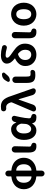

<svg xmlns="http://www.w3.org/2000/svg" viewBox="1684 -2536 1055 4464"><g transform="rotate(-90 2212.0 -304.5)"><path d="M486.3 -456.1Q482.4 -457 479.5 -454.1Q476.6 -451.2 476.6 -447.3V-108.4Q476.6 -104.5 479.5 -102.1Q482.4 -99.6 486.3 -99.6Q548.8 -106.4 586.9 -153.3Q625 -200.2 625 -278.3Q625 -357.4 587.9 -403.8Q550.8 -450.2 486.3 -456.1ZM332 -99.6Q335.9 -99.6 338.9 -102.1Q341.8 -104.5 341.8 -108.4V-447.3Q341.8 -451.2 338.9 -454.1Q335.9 -457 332 -456.1Q269.5 -450.2 231.9 -403.3Q194.3 -356.4 194.3 -278.3Q194.3 -200.2 231.9 -153.3Q269.5 -106.4 332 -99.6ZM476.6 -640.6V-577.1Q476.6 -567.4 486.3 -566.4Q564.5 -560.5 628.9 -526.9Q693.4 -493.2 734.4 -428.2Q775.4 -363.3 775.4 -278.3Q775.4 -226.6 759.8 -181.6Q744.1 -136.7 716.8 -103.5Q689.5 -70.3 652.8 -45.4Q616.2 -20.5 574.2 -6.3Q532.2 7.8 486.3 11.7Q476.6 11.7 476.6 21.5V135.7Q476.6 163.1 457 183.1Q437.5 203.1 409.7 203.1Q381.8 203.1 361.8 183.1Q341.8 163.1 341.8 135.7V20.5Q341.8 10.7 332 10.7Q274.4 5.9 223.1 -15.1Q171.9 -36.1 131.3 -71.8Q90.8 -107.4 67.4 -160.6Q43.9 -213.9 43.9 -277.8Q43.9 -341.8 67.4 -395.5Q90.8 -449.2 131.3 -484.4Q171.9 -519.5 223.1 -541Q274.4 -562.5 332 -566.4Q341.8 -567.4 341.8 -577.1V-640.6Q341.8 -668.9 361.8 -688.5Q381.8 -708 409.7 -708Q437.5 -708 457 -688.5Q476.6 -668.9 476.6 -640.6Z M1042 13.7Q962.9 13.7 930.2 -30.3Q897.5 -74.2 897.5 -159.2V-486.3Q897.5 -516.6 918.9 -538.1Q940.4 -559.6 971.2 -559.6Q1002 -559.6 1023.4 -538.1Q1043.9 -517.6 1043.9 -488.3L1035.2 -152.3Q1035.2 -115.2 1060.5 -108.4Q1118.2 -91.8 1123 -57.6Q1124 -51.8 1124 -45.9Q1124 -28.3 1115.2 -12.7Q1103.5 8.8 1080.1 11.7Q1063.5 13.7 1042 13.7Z M1412.1 13.7Q1311.5 13.7 1251 -63Q1190.4 -139.6 1190.4 -275.4Q1190.4 -411.1 1262.7 -492.7Q1335 -574.2 1437.5 -574.2Q1545.9 -574.2 1595.7 -455.1Q1596.7 -453.1 1598.6 -453.1Q1600.6 -453.1 1600.6 -455.1L1607.4 -489.3Q1613.3 -519.5 1637.2 -539.6Q1661.1 -559.6 1692.4 -559.6Q1720.7 -559.6 1737.3 -538.1Q1751 -522.5 1751 -502.9Q1751 -497.1 1749 -489.3Q1730.5 -407.2 1721.2 -361.8Q1711.9 -316.4 1702.1 -254.4Q1692.4 -192.4 1692.4 -158.2Q1692.4 -116.2 1730.5 -107.4Q1787.1 -95.7 1793.9 -58.6Q1794.9 -51.8 1794.9 -45.9Q1794.9 -28.3 1785.2 -12.7Q1773.4 7.8 1750 11.7Q1731.4 13.7 1711.9 13.7Q1654.3 13.7 1621.1 -9.3Q1587.9 -32.2 1577.1 -83Q1576.2 -85 1574.2 -85Q1572.3 -85 1571.3 -83Q1512.7 13.7 1412.1 13.7ZM1446.3 -107.4Q1488.3 -107.4 1522.9 -147Q1557.6 -186.5 1562.5 -242.2L1568.4 -331.1Q1569.3 -341.8 1566.4 -350.6Q1532.2 -453.1 1458 -453.1Q1410.2 -453.1 1375.5 -407.7Q1340.8 -362.3 1340.8 -277.3Q1340.8 -192.4 1368.7 -149.9Q1396.5 -107.4 1446.3 -107.4Z M2009.8 -62.5Q1998 -29.3 1968.8 -10.7Q1943.4 5.9 1913.1 5.9Q1909.2 5.9 1904.3 5.9Q1875 3.9 1860.4 -21.5Q1851.6 -35.2 1851.6 -49.8Q1851.6 -61.5 1856.4 -73.2L2062.5 -555.7Q2066.4 -565.4 2064.5 -574.2L2062.5 -582Q2048.8 -633.8 2020 -661.6Q1991.2 -689.5 1952.1 -689.5Q1942.4 -689.5 1933.6 -688.5Q1927.7 -687.5 1922.9 -687.5Q1903.3 -687.5 1885.7 -696.3Q1864.3 -707 1858.4 -729.5Q1855.5 -739.3 1855.5 -749Q1855.5 -764.6 1863.3 -779.3Q1875 -802.7 1900.4 -806.6Q1929.7 -811.5 1969.7 -811.5Q2061.5 -811.5 2117.2 -755.4Q2172.9 -699.2 2210.9 -575.2L2386.7 -74.2Q2389.6 -64.5 2389.6 -54.7Q2389.6 -38.1 2379.9 -23.4Q2363.3 0 2334 0Q2298.8 0 2271 -21Q2243.2 -42 2232.4 -75.2L2135.7 -398.4Q2134.8 -401.4 2132.3 -401.4Q2129.9 -401.4 2128.9 -398.4Z M2579.1 -713.9Q2599.6 -747.1 2634.8 -766.6Q2669.9 -786.1 2709 -786.1H2717.8Q2742.2 -786.1 2752.9 -763.7Q2756.8 -754.9 2756.8 -747.1Q2756.8 -733.4 2747.1 -722.7L2686.5 -653.3Q2642.6 -603.5 2577.1 -603.5Q2554.7 -603.5 2544.9 -622.1Q2540 -631.8 2540 -640.6Q2540 -650.4 2545.9 -659.2ZM2663.1 -217.8Q2663.1 -155.3 2674.8 -138.2Q2686.5 -121.1 2726.6 -121.1Q2745.1 -121.1 2763.7 -124Q2767.6 -124 2771.5 -124Q2788.1 -124 2801.8 -113.3Q2818.4 -100.6 2818.4 -80.1Q2818.4 -63.5 2811.5 -49.3Q2804.7 -35.2 2791.5 -25.9Q2778.3 -16.6 2762.7 -14.6Q2730.5 -10.7 2698.2 -10.7Q2597.7 -10.7 2556.6 -53.7Q2515.6 -96.7 2515.6 -204.1V-472.7Q2515.6 -502.9 2537.1 -524.4Q2558.6 -545.9 2589.4 -545.9Q2620.1 -545.9 2641.6 -524.4Q2663.1 -502.9 2663.1 -472.7Z M3170.9 -106.4Q3225.6 -106.4 3255.9 -143.1Q3286.1 -179.7 3286.1 -252Q3286.1 -299.8 3263.2 -336.9Q3240.2 -374 3197.3 -409.2Q3189.5 -415 3179.7 -412.1Q3118.2 -394.5 3083.5 -352.1Q3048.8 -309.6 3048.8 -245.1Q3048.8 -180.7 3084 -143.6Q3119.1 -106.4 3170.9 -106.4ZM3354.5 -783.2Q3377 -777.3 3388.7 -755.9Q3395.5 -743.2 3395.5 -729.5Q3395.5 -720.7 3392.6 -711.9Q3385.7 -689.5 3365.2 -678.7Q3352.5 -671.9 3338.9 -671.9Q3330.1 -671.9 3322.3 -674.8Q3228.5 -702.1 3163.1 -702.1Q3101.6 -702.1 3101.6 -665Q3101.6 -651.4 3108.9 -638.7Q3116.2 -626 3134.3 -609.9Q3152.3 -593.8 3167 -583Q3181.6 -572.3 3213.4 -550.3Q3245.1 -528.3 3261.7 -515.6Q3302.7 -486.3 3330.1 -461.4Q3357.4 -436.5 3381.3 -404.3Q3405.3 -372.1 3417 -334.5Q3428.7 -296.9 3428.7 -252Q3428.7 -172.9 3397.9 -112.8Q3367.2 -52.7 3307.6 -19.5Q3248 13.7 3167 13.7Q3059.6 13.7 2983.9 -56.2Q2908.2 -126 2908.2 -243.2Q2908.2 -326.2 2956.5 -386.2Q3004.9 -446.3 3082 -480.5Q3085 -481.4 3085.4 -484.9Q3085.9 -488.3 3083 -490.2Q3028.3 -531.2 2996.6 -576.2Q2964.8 -621.1 2964.8 -677.7Q2964.8 -735.4 3016.1 -773.4Q3067.4 -811.5 3164.1 -811.5Q3250 -811.5 3354.5 -783.2Z M3698.2 13.7Q3619.1 13.7 3586.4 -30.3Q3553.7 -74.2 3553.7 -159.2V-486.3Q3553.7 -516.6 3575.2 -538.1Q3596.7 -559.6 3627.4 -559.6Q3658.2 -559.6 3679.7 -538.1Q3700.2 -517.6 3700.2 -488.3L3691.4 -152.3Q3691.4 -115.2 3716.8 -108.4Q3774.4 -91.8 3779.3 -57.6Q3780.3 -51.8 3780.3 -45.9Q3780.3 -28.3 3771.5 -12.7Q3759.8 8.8 3736.3 11.7Q3719.7 13.7 3698.2 13.7Z M3846.7 -279.3Q3846.7 -346.7 3868.2 -403.3Q3889.6 -460 3926.8 -497.1Q3963.9 -534.2 4012.2 -554.2Q4060.5 -574.2 4113.8 -574.2Q4167 -574.2 4215.3 -554.2Q4263.7 -534.2 4300.3 -497.1Q4336.9 -460 4358.9 -403.3Q4380.9 -346.7 4380.9 -279.3Q4380.9 -211.9 4358.9 -155.8Q4336.9 -99.6 4300.3 -63Q4263.7 -26.4 4215.3 -6.3Q4167 13.7 4113.8 13.7Q4060.5 13.7 4012.2 -6.3Q3963.9 -26.4 3927.2 -63Q3890.6 -99.6 3868.7 -155.8Q3846.7 -211.9 3846.7 -279.3ZM4229.5 -279.3Q4229.5 -361.3 4200.2 -407.7Q4170.9 -454.1 4113.8 -454.1Q4056.6 -454.1 4026.9 -407.7Q3997.1 -361.3 3997.1 -279.3Q3997.1 -197.3 4026.9 -151.9Q4056.6 -106.4 4113.8 -106.4Q4170.9 -106.4 4200.2 -151.9Q4229.5 -197.3 4229.5 -279.3Z"/></g></svg>

Font: Gen Jyuu GothicX Bold
Style: Bold
Weight: 700
Designer: Ryoko NISHIZUKA (kana &amp; ideographs); Paul D. Hunt (Latin, Greek &amp; Cyrillic); Wenlong ZHANG (bopomofo); Sandoll C
Version: Version 1.058.20140828